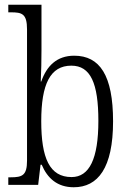

<svg xmlns="http://www.w3.org/2000/svg" viewBox="-20 -780 546 810"><path d="M291 10C393 10 457 -71 457 -268C457 -462 401 -545 293 -545C220 -545 177 -502 154 -436H152C154 -471 155 -533 155 -569V-760H15V-728H26C73 -728 94 -722 94 -656V-102C94 -40 74 -32 25 -32H15V0H141L151 -85H156C180 -28 222 10 291 10ZM282 -33C189 -33 154 -113 154 -269C154 -425 192 -503 281 -503C362 -503 395 -429 395 -270C395 -110 357 -33 282 -33Z"/></svg>

Font: Noto Serif Thai Condensed Light
Style: Regular
Weight: 300
Width: 3
Designer: Monotype Design Team
Foundry: Monotype Imaging Inc.
Version: Version 2.002